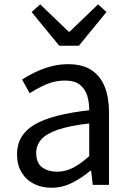

<svg xmlns="http://www.w3.org/2000/svg" viewBox="-20 -853 603 886"><path d="M217.2 13.4Q171.9 13.4 136.1 -4.9Q100.2 -23.2 79.4 -57.9Q58.6 -92.5 58.6 -141.3Q58.6 -230.1 138.5 -277.5Q218.3 -325 391.7 -344.2Q392.1 -379.4 382.8 -410.5Q373.5 -441.7 349.2 -461.5Q324.9 -481.3 280 -481.3Q232.6 -481.3 191.1 -462.8Q149.7 -444.3 117 -422.7L81.9 -486Q107 -502.3 139.8 -518.5Q172.6 -534.7 211.9 -545.7Q251.1 -556.8 294.5 -556.8Q361.2 -556.8 402.8 -529.1Q444.3 -501.4 463.7 -451.5Q483.1 -401.6 483.1 -334V0H408.2L400.5 -64.9H396.7Q358.6 -32.7 313.3 -9.7Q267.9 13.4 217.2 13.4ZM242.8 -60.6Q282 -60.6 317.3 -79Q352.5 -97.4 391.7 -132.4V-283.2Q300.7 -273.1 246.8 -254.3Q193 -235.5 170 -209.1Q147.1 -182.6 147.1 -147.4Q147.1 -100.4 174.9 -80.5Q202.6 -60.6 242.8 -60.6ZM253.2 -642.1 126 -797.4 165.3 -833 297.1 -706.6H301.1L432.7 -833L471.2 -797.4L344 -642.1Z"/></svg>

Font: Noto Sans TC
Style: Regular
Weight: 100
Designer: Ryoko NISHIZUKA 西塚涼子 (kana, bopomofo & ideographs); Paul D. Hunt (Latin, Greek & Cyrillic); Sandoll Communications 산돌커뮤니
Foundry: Adobe
Version: Version 2.004;hotconv 1.0.118;makeotfexe 2.5.65603